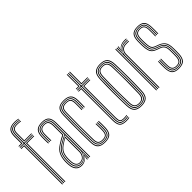

<svg xmlns="http://www.w3.org/2000/svg" viewBox="-36 -1392 1983 1983"><g transform="rotate(-45 955.5 -400.5)"><path d="M22.8 -591.8V-600H62.2V-699.8Q62.2 -757 86.5 -782Q110.8 -807 169.8 -807Q183.5 -807 199.5 -805.1Q215.5 -803.2 223.8 -800.8V-793.2Q200.5 -799 169.8 -799Q116.2 -799 94 -776.5Q71.8 -754 71.8 -699.8V-591.8ZM80.8 0V-575H22.8V-583.2H80.8V-699.8Q80.8 -750.2 100.6 -770.8Q120.5 -791.2 169.8 -791.2Q184 -791.2 199.1 -789.6Q214.2 -788 223.8 -786V-778.5Q213.5 -780.2 197.9 -781.8Q182.2 -783.2 169.8 -783.2Q125.2 -783.2 107.6 -764.8Q90 -746.2 90 -699.8V-583.2H210.8V-575H90V0ZM98.8 -591.8V-699.8Q98.8 -739.2 112.9 -757.2Q127 -775.2 169.8 -775.2Q180.8 -775.2 196.2 -773.9Q211.8 -772.5 223.8 -770.8V-763Q211.5 -764.8 196.2 -766Q181 -767.2 169.8 -767.2Q134.5 -767.2 121.2 -753Q108 -738.8 108 -699.8V-600H210.8V-591.8ZM62.5 0V-558.5H22.8V-566.8H71.8V0ZM98.8 0V-566.8H210.8V-558.5H108V0Z M461.8 0V-492.5Q461.8 -549 440 -573.5Q418.2 -598 368.2 -598Q316 -598 292.8 -574.8Q269.5 -551.5 267.8 -498.5Q267 -476.8 267.5 -451.5Q268 -426.2 268.8 -402H259.8Q258.8 -427 258.4 -452Q258 -477 258.8 -498.8Q260.5 -556.2 286 -581.1Q311.5 -606 368.2 -606Q423.2 -606 447 -579.6Q470.8 -553.2 470.8 -492.5V0ZM443.8 0V-22.2L445.8 -87.8H443.8Q435.2 -56 410.5 -32.9Q385.8 -9.8 347.5 -9.8Q312.8 -9.8 292.6 -33.2Q272.5 -56.8 270 -100.2Q269 -116.8 268.6 -127.6Q268.2 -138.5 269 -150.8Q271 -198 286.9 -234.1Q302.8 -270.2 347.8 -299Q370.8 -313.5 397.6 -327.4Q424.5 -341.2 443.5 -350V-492.5Q443.5 -540.5 426.1 -561.4Q408.8 -582.2 368.2 -582.2Q325.8 -582.2 306.6 -562.6Q287.5 -543 286 -497.8Q285.2 -476 285.6 -450.8Q286 -425.5 286.8 -402H278Q277 -426.2 276.6 -451.8Q276.2 -477.2 277 -498Q278.5 -547.2 299.8 -568.8Q321 -590.2 368.2 -590.2Q413.5 -590.2 433.1 -567.5Q452.8 -544.8 452.8 -492.5V0ZM343.8 6.2Q301.5 6.2 278.1 -21.8Q254.8 -49.8 251.8 -99.2Q250.5 -115.5 250.4 -128.6Q250.2 -141.8 250.8 -151.8Q253.2 -202.5 271.5 -241.9Q289.8 -281.2 340 -313.2Q363.2 -328 383.6 -340Q404 -352 425.2 -362.2V-492.5Q425.2 -527.8 413.5 -547Q401.8 -566.2 368.2 -566.2Q334 -566.2 319.6 -549.6Q305.2 -533 304.2 -497Q303.5 -478 303.8 -455.1Q304 -432.2 305 -402H296Q295 -432.5 294.8 -455.4Q294.5 -478.2 295 -497.5Q296.5 -538 313.2 -556.1Q330 -574.2 368.2 -574.2Q406.2 -574.2 420.4 -553.5Q434.5 -532.8 434.5 -492.5V-356.5Q410 -345 386.9 -332Q363.8 -319 343.2 -305.8Q296.2 -275.8 279.1 -238.1Q262 -200.5 259.8 -151.2Q259.2 -137.8 259.5 -127.1Q259.8 -116.5 260.8 -99.8Q263.8 -52.5 285.6 -27.1Q307.5 -1.8 345.8 -1.8Q378.5 -1.8 402.5 -18.9Q426.5 -36 438 -64.2H440L435.5 -9.2V0H426.2V-4.5L432.5 -45H430.8Q418 -21.2 395.2 -7.5Q372.5 6.2 343.8 6.2ZM350 -17.5Q381 -17.5 401.8 -33.1Q422.5 -48.8 432.9 -71.6Q443.2 -94.5 443.2 -115.5V-341.8Q422.8 -332.2 397.9 -318.9Q373 -305.5 351.8 -292Q313 -266.8 296.4 -233.5Q279.8 -200.2 277.8 -149Q277.2 -136 277.8 -125.9Q278.2 -115.8 279 -101Q281.5 -59.5 300.2 -38.5Q319 -17.5 350 -17.5ZM351.2 -25.8Q323 -25.8 306.9 -45.9Q290.8 -66 288.2 -101.5Q286.2 -129 287 -148.8Q289 -198.5 304.6 -229.9Q320.2 -261.2 355.5 -285Q372 -296.2 393.1 -308.5Q414.2 -320.8 434.2 -330.5V-114.8Q434.2 -94.2 425.8 -73.6Q417.2 -53 399 -39.4Q380.8 -25.8 351.2 -25.8ZM352.2 -33.5Q390.8 -33.5 407.9 -59.6Q425 -85.8 425 -114.5V-319Q409.2 -310.5 392.6 -300.4Q376 -290.2 359 -278Q326.5 -254.8 312.1 -225.8Q297.8 -196.8 296 -148.5Q295.8 -137.8 296 -127.2Q296.2 -116.8 297 -102.5Q299 -71.2 313.1 -52.4Q327.2 -33.5 352.2 -33.5Z M685.5 6Q630.2 6 603.5 -17.8Q576.8 -41.5 575.2 -101.2Q573.8 -161.8 573.2 -229.8Q572.8 -297.8 573.2 -366.4Q573.8 -435 575.5 -497.5Q577 -554.2 601.6 -580.1Q626.2 -606 685.2 -606Q741 -606 767.4 -581.9Q793.8 -557.8 794.5 -498.8Q794.5 -479 794.6 -453.6Q794.8 -428.2 793.5 -402H784.2Q785.5 -426.2 785.5 -451.6Q785.5 -477 785.2 -498.5Q784.5 -552.2 761.4 -575.1Q738.2 -598 685.2 -598Q630.2 -598 608.1 -573.9Q586 -549.8 584.5 -497Q582 -402.8 582 -298.4Q582 -194 584.2 -101.8Q585.8 -46.8 609.9 -24.4Q634 -2 685.5 -2Q737.8 -2 760.5 -24.6Q783.2 -47.2 785.2 -101.5Q786 -122.5 785.9 -145.4Q785.8 -168.2 784.2 -199.2H793.5Q794.5 -173.8 794.9 -150.2Q795.2 -126.8 794.5 -101.2Q792.2 -44 767.6 -19Q743 6 685.5 6ZM685.5 -9.8Q637.5 -9.8 616.1 -30.9Q594.8 -52 593.5 -102Q592 -165.5 591.5 -234.9Q591 -304.2 591.5 -371.6Q592 -439 593.5 -496.5Q594.8 -550 616.8 -570.1Q638.8 -590.2 685.2 -590.2Q733.5 -590.2 754.5 -569.4Q775.5 -548.5 776.2 -498Q776.2 -479.5 776.4 -454.9Q776.5 -430.2 775.2 -402H766Q767.5 -431 767.4 -456.1Q767.2 -481.2 767 -498Q766.8 -545.2 747.8 -563.8Q728.8 -582.2 685.2 -582.2Q642.5 -582.2 623.1 -563.8Q603.8 -545.2 602.5 -496Q601.2 -444.5 600.5 -378Q599.8 -311.5 600.1 -240.2Q600.5 -169 602.2 -103.8Q603.2 -55.8 622.4 -36.8Q641.5 -17.8 685.5 -17.8Q729.2 -17.8 747.4 -36.5Q765.5 -55.2 767 -102Q767.8 -122 767.6 -145.2Q767.5 -168.5 766 -199.2H775.2Q776.8 -166 776.9 -143.8Q777 -121.5 776.2 -102Q774 -51.5 754 -30.6Q734 -9.8 685.5 -9.8ZM685.5 -25.8Q646.2 -25.8 629.4 -42.6Q612.5 -59.5 611.5 -104Q609.2 -194.2 609.4 -298.4Q609.5 -402.5 611.8 -495.8Q612.8 -540.2 629.2 -557.2Q645.8 -574.2 685.2 -574.2Q724.8 -574.2 741.2 -557.4Q757.8 -540.5 758 -497.5Q758.2 -477 758.2 -453.9Q758.2 -430.8 757 -402H748Q749.2 -431.8 749.1 -455Q749 -478.2 749 -497.2Q748.5 -535.5 735 -550.9Q721.5 -566.2 685.2 -566.2Q649.8 -566.2 635.6 -551Q621.5 -535.8 620.8 -495.5Q618.8 -411.2 618.5 -309.5Q618.2 -207.8 620.8 -103.8Q621.5 -64.8 635.4 -49.2Q649.2 -33.8 685.5 -33.8Q721.2 -33.8 734.5 -49.1Q747.8 -64.5 749 -103.2Q749.5 -124.2 749.5 -146.4Q749.5 -168.5 748 -199.2H757Q758.5 -168 758.6 -144.9Q758.8 -121.8 758 -102.8Q756.5 -59.5 740.6 -42.6Q724.8 -25.8 685.5 -25.8Z M996.5 -10.8Q944.2 -10.8 929.9 -32.8Q915.5 -54.8 915.5 -101.2V-575H860.2V-583.2H915.5V-770H924.5V-583.2H1030.5V-575H924.5V-101.2Q924.5 -57 937.6 -38Q950.8 -19 996.5 -19Q1018.2 -19 1040.5 -23V-15Q1030.2 -12.8 1018.8 -11.8Q1007.2 -10.8 996.5 -10.8ZM860.2 -591.8V-600H897.2V-770H906.2V-591.8ZM933.8 -591.8V-770H942.8V-600H1030.5V-591.8ZM996.5 6Q937.8 6 917.5 -19Q897.2 -44 897.2 -101.2V-558.5H860.2V-566.8H906.2V-101.2Q906.2 -49.8 923.2 -26Q940.2 -2.2 996.5 -2.2Q1007.2 -2.2 1019 -3.4Q1030.8 -4.5 1040.5 -7V1.2Q1022.8 6 996.5 6ZM996.5 -27.2Q955.5 -27.2 944.6 -44Q933.8 -60.8 933.8 -101.2V-566.8H1030.5V-558.5H942.8V-101.2Q942.8 -64.5 951.8 -50Q960.8 -35.5 996.5 -35.5Q1021.8 -35.5 1040.5 -39.2V-31.2Q1020.5 -27.2 996.5 -27.2Z M1217.2 6Q1160 6 1134.1 -20.1Q1108.2 -46.2 1106.5 -105.5Q1103 -205.5 1103 -299.4Q1103 -393.2 1106.5 -494.8Q1108.8 -557.2 1136.2 -581.6Q1163.8 -606 1217.2 -606Q1275.2 -606 1300.6 -579.5Q1326 -553 1328.2 -493.8Q1331.5 -394.2 1331.6 -300Q1331.8 -205.8 1328.2 -104.8Q1326 -42.8 1298.5 -18.4Q1271 6 1217.2 6ZM1217.2 -2Q1264.8 -2 1290.9 -23.8Q1317 -45.5 1319 -104.8Q1322.5 -206 1322.5 -298.8Q1322.5 -391.5 1319 -493.2Q1317.2 -547.5 1294.2 -572.8Q1271.2 -598 1217.2 -598Q1166.2 -598 1141.8 -574.2Q1117.2 -550.5 1115.2 -492.2Q1112.2 -402 1112.1 -306.2Q1112 -210.5 1115.5 -105Q1117.5 -46.5 1143.1 -24.2Q1168.8 -2 1217.2 -2ZM1217.2 -9.8Q1169.2 -9.8 1147.8 -32.5Q1126.2 -55.2 1124.5 -107.5Q1121.5 -197 1121.2 -295Q1121 -393 1124.5 -492.5Q1126.2 -546.5 1148.8 -568.4Q1171.2 -590.2 1217.2 -590.2Q1262 -590.2 1285.1 -569.1Q1308.2 -548 1310 -494.2Q1313 -397.2 1313.2 -302.5Q1313.5 -207.8 1310.2 -107Q1308.2 -53.5 1285.9 -31.6Q1263.5 -9.8 1217.2 -9.8ZM1217.2 -17.8Q1258.8 -17.8 1279 -37.8Q1299.2 -57.8 1301 -107.2Q1304 -195.2 1304.1 -292.2Q1304.2 -389.2 1301 -492Q1299.5 -542.2 1279 -562.2Q1258.5 -582.2 1217.2 -582.2Q1175.8 -582.2 1155.5 -562.1Q1135.2 -542 1133.5 -492.2Q1130.8 -404.8 1130.5 -308Q1130.2 -211.2 1133.5 -107.2Q1135.2 -56.8 1156.1 -37.2Q1177 -17.8 1217.2 -17.8ZM1217.2 -25.8Q1182 -25.8 1163 -43.2Q1144 -60.8 1142.8 -107.5Q1136.2 -298.2 1142.8 -491.8Q1144 -536.8 1162 -555.5Q1180 -574.2 1217.2 -574.2Q1252.8 -574.2 1271.6 -556.5Q1290.5 -538.8 1292 -492Q1295 -397.2 1295.1 -300.5Q1295.2 -203.8 1292 -107.8Q1290.5 -62.2 1272.2 -44Q1254 -25.8 1217.2 -25.8ZM1217.2 -33.8Q1250.8 -33.8 1266.1 -51Q1281.5 -68.2 1282.8 -108Q1285.8 -199 1286 -293.6Q1286.2 -388.2 1282.8 -491.8Q1281.5 -534 1265.1 -550.1Q1248.8 -566.2 1217.2 -566.2Q1183.5 -566.2 1168.2 -548.8Q1153 -531.2 1151.8 -491.2Q1148.5 -393.8 1148.5 -302Q1148.5 -210.2 1151.8 -107.8Q1153 -66 1169.4 -49.9Q1185.8 -33.8 1217.2 -33.8Z M1466.8 -535.8 1472.5 -590.8V-600H1482V-595.5L1474.8 -555H1476.5Q1488.2 -577.5 1512.5 -589.1Q1536.8 -600.8 1563.8 -600.8Q1576.5 -600.8 1595.8 -600.2V-592Q1578.5 -592.5 1564.2 -592.5Q1531.8 -592.5 1507 -579Q1482.2 -565.5 1469.8 -535.8ZM1454.5 0V-600H1463.8V-577.8L1461 -512.2H1464Q1473.8 -545.5 1498.5 -564.8Q1523.2 -584 1561 -584Q1570 -584 1579.4 -583.9Q1588.8 -583.8 1595.8 -583.5V-575.2Q1588.5 -575.5 1578.9 -575.6Q1569.2 -575.8 1560 -575.8Q1526.2 -575.8 1505.1 -561.6Q1484 -547.5 1474 -526.4Q1464 -505.2 1464 -484.5V0ZM1436.5 0V-600H1445.5V0ZM1473 0V-485.2Q1473 -516.2 1493.2 -541.5Q1513.5 -566.8 1557.2 -566.8H1595.8V-558.5H1557.2Q1518 -558.5 1500.2 -536.5Q1482.5 -514.5 1482.5 -485.5V0Z M1762.8 -25.8Q1728 -25.8 1711.4 -43Q1694.8 -60.2 1694 -102.8Q1693.5 -122.8 1693.1 -147.5Q1692.8 -172.2 1694.2 -199.2H1702.8Q1701.8 -176.2 1701.9 -151.2Q1702 -126.2 1702.5 -103.2Q1703.2 -66 1717.4 -49.9Q1731.5 -33.8 1762.8 -33.8Q1797.2 -33.8 1810.8 -50.9Q1824.2 -68 1826 -101.5Q1827.2 -123 1827 -141Q1826.8 -159 1826.8 -181.5Q1826.8 -230 1814 -250Q1801.2 -270 1775.2 -279.2L1741.2 -291.5Q1712.5 -301.8 1694.9 -316.4Q1677.2 -331 1668.8 -358.2Q1660.2 -385.5 1659 -433.8Q1658.2 -455 1658.5 -469.8Q1658.8 -484.5 1659 -497.2Q1660.2 -554.5 1684.1 -580.2Q1708 -606 1764.2 -606Q1817.5 -606 1841.5 -581.2Q1865.5 -556.5 1867 -498.8Q1867.5 -479.2 1867.8 -453.5Q1868 -427.8 1866.8 -402H1858.2Q1859.2 -428.2 1859.1 -452.6Q1859 -477 1858.5 -498.2Q1857 -551.5 1835.1 -574.8Q1813.2 -598 1764.2 -598Q1712.5 -598 1690.8 -574Q1669 -550 1667.8 -497.2Q1667.5 -478.2 1667.4 -465.8Q1667.2 -453.2 1667.8 -433.8Q1669.5 -387.2 1677 -361.6Q1684.5 -336 1700.6 -322.5Q1716.8 -309 1744 -299.2L1777.8 -287Q1810.2 -275.2 1823 -252.2Q1835.8 -229.2 1835.8 -181.5Q1835.8 -161.8 1835.9 -142.5Q1836 -123.2 1835 -101.2Q1833 -62.5 1817 -44.1Q1801 -25.8 1762.8 -25.8ZM1762.8 -9.8Q1716.5 -9.8 1697.2 -32Q1678 -54.2 1677 -102Q1676.5 -125.2 1676.1 -148Q1675.8 -170.8 1677 -199.2H1685.8Q1684.2 -169.5 1684.6 -144.9Q1685 -120.2 1685.5 -102.2Q1686.5 -57 1704.4 -37.4Q1722.2 -17.8 1762.8 -17.8Q1806.8 -17.8 1824.2 -38.5Q1841.8 -59.2 1843.8 -101Q1844.8 -122.8 1844.6 -140.6Q1844.5 -158.5 1844.5 -181.5Q1844.5 -235.2 1828.8 -259.1Q1813 -283 1780.5 -294.8L1747 -306.8Q1721.2 -316.2 1706.5 -328.5Q1691.8 -340.8 1685.1 -364.9Q1678.5 -389 1676.8 -434Q1676 -454 1676.1 -466.8Q1676.2 -479.5 1676.8 -497Q1678 -545.8 1697.5 -568Q1717 -590.2 1764.2 -590.2Q1809.2 -590.2 1828.9 -568.9Q1848.5 -547.5 1849.8 -498Q1850.2 -477.2 1850.5 -455Q1850.8 -432.8 1849.8 -402H1841Q1842.2 -435 1841.9 -457.5Q1841.5 -480 1841.2 -498Q1840.2 -543.2 1822.2 -562.8Q1804.2 -582.2 1764.2 -582.2Q1722.2 -582.2 1704.5 -562Q1686.8 -541.8 1685.8 -497Q1685.2 -478.8 1685.1 -466.4Q1685 -454 1685.8 -434Q1687.2 -388.8 1693.8 -366.1Q1700.2 -343.5 1713.8 -333.1Q1727.2 -322.8 1749.5 -314.5L1783 -302.2Q1818.5 -289.5 1836 -264Q1853.5 -238.5 1853.5 -181.5Q1853.5 -158.5 1853.6 -140.4Q1853.8 -122.2 1852.8 -100.8Q1850.2 -54.2 1830.6 -32Q1811 -9.8 1762.8 -9.8ZM1762.8 6Q1709.2 6 1685.2 -18.8Q1661.2 -43.5 1659.8 -101.2Q1659.2 -125.2 1659 -149.1Q1658.8 -173 1660 -199.2H1668.5Q1667.5 -173 1667.6 -148Q1667.8 -123 1668.2 -101.8Q1669.5 -48.2 1691.5 -25.1Q1713.5 -2 1762.8 -2Q1814.8 -2 1837 -25.5Q1859.2 -49 1861.8 -100.5Q1862.8 -122.2 1862.6 -140.5Q1862.5 -158.8 1862.5 -181.5Q1862.5 -239.5 1844 -267.5Q1825.5 -295.5 1785.5 -310.2L1752.5 -322.5Q1731.5 -330 1719.5 -339.5Q1707.5 -349 1701.9 -370.1Q1696.2 -391.2 1694.5 -434.2Q1694 -450 1693.9 -464.2Q1693.8 -478.5 1694.5 -496.8Q1696.2 -538.2 1712.1 -556.2Q1728 -574.2 1764.2 -574.2Q1800 -574.2 1815.9 -556.5Q1831.8 -538.8 1832.8 -497.5Q1833 -480.2 1833.4 -456.5Q1833.8 -432.8 1832.5 -402H1824Q1825.2 -431 1824.9 -454.5Q1824.5 -478 1824.2 -497Q1823.5 -535 1809.1 -550.6Q1794.8 -566.2 1764.2 -566.2Q1732.8 -566.2 1718.8 -550.1Q1704.8 -534 1703.5 -496.8Q1703 -478.8 1702.9 -466.1Q1702.8 -453.5 1703.5 -434.2Q1705 -395.8 1709.6 -376Q1714.2 -356.2 1724.9 -346.9Q1735.5 -337.5 1755.2 -330L1787.8 -318Q1826.8 -303.5 1849 -275.2Q1871.2 -247 1871.2 -181.5Q1871.2 -159 1871.4 -140.5Q1871.5 -122 1870.5 -100.2Q1868 -46.2 1844.5 -20.1Q1821 6 1762.8 6Z"/></g></svg>

Font: Big Shoulders Inline Display Light
Style: Regular
Weight: 300
Designer: Patric King
Foundry: XO Type Co
Version: Version 1.000